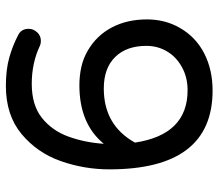

<svg xmlns="http://www.w3.org/2000/svg" viewBox="-65 -696 743 653"><g transform="rotate(-90 306.5 -369.5)"><path d="M325 -18Q57 -18 57 -369Q57 -454 85 -534Q113 -614 177 -667.5Q241 -721 341 -721Q396 -721 437 -709.5Q478 -698 514 -679Q535 -669 535 -643Q535 -628 523.5 -615Q512 -602 494 -602Q484 -602 478 -605Q419 -633 348 -633Q275 -633 231.5 -598Q188 -563 168 -507Q148 -451 144 -388Q212 -471 343 -471Q375 -471 404.5 -464.5Q434 -458 460 -443Q512 -413 539.5 -361Q567 -309 567 -241Q567 -211 560 -183Q553 -155 538 -129Q507 -75 451.5 -46.5Q396 -18 325 -18ZM326 -103Q371 -103 406 -123Q440 -142 458.5 -173.5Q477 -205 477 -243Q477 -311 439 -349.5Q401 -388 332 -388Q207 -388 148 -282Q175 -103 326 -103Z"/></g></svg>

Font: Huninn
Style: Regular
Weight: 400
Designer: justfont
Foundry: justfont
Version: Version 1.003